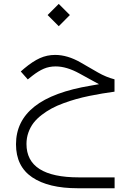

<svg xmlns="http://www.w3.org/2000/svg" viewBox="-20 -643 698 1002"><path d="M228.5 -564.5 286.6 -622.6 344.7 -564.5 286.6 -506.3ZM460 -223.6 395 -259.3Q327.6 -296.4 270.5 -296.4Q236.8 -296.4 208.7 -284.4Q180.7 -272.5 148.9 -247.6L125 -228.5L88.4 -270L106.4 -285.6Q150.9 -322.8 188.2 -339.6Q225.6 -356.4 267.6 -356.4Q332 -356.4 399.9 -317.4L492.2 -264.2Q533.2 -240.7 577.6 -229V-164.6Q543 -159.7 513.9 -155Q484.9 -150.4 447 -142.6Q409.2 -134.8 377.9 -126Q346.7 -117.2 311.8 -104.5Q276.9 -91.8 249.8 -77.1Q222.7 -62.5 197.3 -43Q171.9 -23.4 155 -1.5Q138.2 20.5 128.2 48.6Q118.2 76.7 118.2 108.4Q118.2 282.7 391.6 282.7H578.1V339.4H385.7Q232.4 339.4 147.9 282.2Q63.5 225.1 63.5 109.9Q63.5 -10.7 160.2 -87.2Q256.8 -163.6 455.1 -196.3L496.6 -203.6Z"/></svg>

Font: Shabnam Thin WOL
Style: Thin-WOL
Weight: 100
Foundry: DejaVu fonts team - Redesigned by Saber Rastikerdar - Based on Vazir font
Version: Version 5.0.0